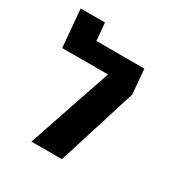

<svg xmlns="http://www.w3.org/2000/svg" viewBox="-162 -831 925 962"><g transform="rotate(30 300.0 -350.5)"><path d="M458 -599.5 470.5 -457 327 0H151L314.5 -483H50L31 -701H171.5L180.5 -599.5Z"/></g></svg>

Font: JuliaMono
Style: Bold Italic
Weight: 700
Italic angle: -9°
Monospace: yes
Designer: cormullion
Foundry: corm
Version: Version 0.057; ttfautohint (v1.8.4)